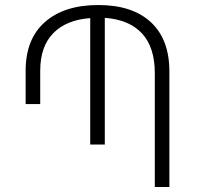

<svg xmlns="http://www.w3.org/2000/svg" viewBox="-20 -744 784 764"><path d="M654 -460V0H596V-453Q596 -556 545 -611Q494 -666 397 -673V-169H339V-672Q244 -665 192 -612Q140 -559 140 -462V-330H82V-462Q82 -589 159 -656.5Q236 -724 371 -724Q507 -724 580.5 -655.5Q654 -587 654 -460Z"/></svg>

Font: Noto Sans Armenian Light
Style: Regular
Weight: 300
Designer: Monotype Design team
Foundry: Monotype Imaging Inc.
Version: Version 1.000